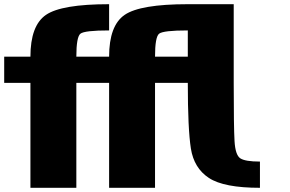

<svg xmlns="http://www.w3.org/2000/svg" viewBox="-20 -895 1384 915"><path d="M718.8 -500V0H500V-500H343.8V0H125V-500H0V-625H125Q125 -773.4 199.2 -824.2Q273.4 -875 500 -875V-750Q382.8 -750 363.3 -734.4Q343.8 -718.8 343.8 -625H500Q500 -773.4 574.2 -824.2Q648.4 -875 875 -875H1093.8V-500Q1093.8 -289.1 1097.7 -222.7Q1101.6 -156.2 1125 -140.6Q1148.4 -125 1218.8 -125V0Q1046.9 0 975.6 -46.9Q904.3 -93.8 889.6 -187.5Q875 -281.2 875 -500ZM718.8 -625H875V-750Q757.8 -750 738.3 -734.4Q718.8 -718.8 718.8 -625Z"/></svg>

Font: CraftyPE
Style: Regular
Weight: 400
Designer: Erek Butcher
Foundry: Haunted Coop
Version: Version 0.018;April 4, 2024;FontCreator 15.0.0.2962 64-bit